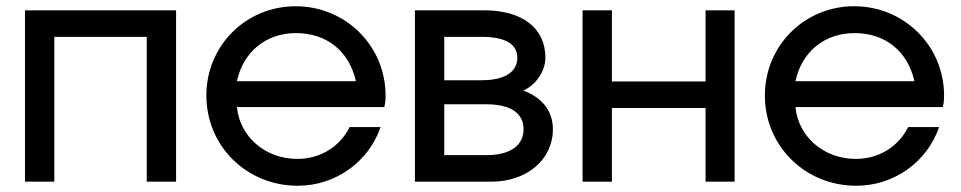

<svg xmlns="http://www.w3.org/2000/svg" viewBox="-20 -582 3078 615"><path d="M60 0H154V-464H450V0H544V-549H60Z M1100 -175C1068 -111 1005 -73 932 -73C830 -73 748 -144 739 -239H1211C1214 -252 1215 -262 1215 -276C1215 -435 1087 -562 927 -562C768 -562 641 -436 641 -276C641 -114 770 13 934 13C1054 13 1161 -63 1199 -175ZM739 -322C759 -416 832 -476 928 -476C1026 -476 1098 -419 1120 -322Z M1309 0H1553C1668 0 1751 -71 1751 -168C1751 -225 1718 -269 1656 -292C1696 -309 1727 -354 1727 -397C1727 -492 1653 -549 1531 -549H1309ZM1403 -325V-464H1523C1598 -464 1637 -441 1637 -397C1637 -351 1596 -325 1523 -325ZM1403 -85V-248H1537C1615 -248 1657 -220 1657 -168C1657 -115 1613 -85 1537 -85Z M1846 0H1940V-236H2240V0H2333V-549H2240V-321H1940V-549H1846Z M2889 -175C2857 -111 2794 -73 2721 -73C2619 -73 2537 -144 2528 -239H3000C3003 -252 3004 -262 3004 -276C3004 -435 2876 -562 2716 -562C2557 -562 2430 -436 2430 -276C2430 -114 2559 13 2723 13C2843 13 2950 -63 2988 -175ZM2528 -322C2548 -416 2621 -476 2717 -476C2815 -476 2887 -419 2909 -322Z"/></svg>

Font: Involve Medium
Style: Regular
Weight: 500
Designer: Stefan Peev
Foundry: Context Ltd.
Version: Version 1.001